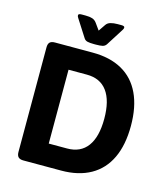

<svg xmlns="http://www.w3.org/2000/svg" viewBox="-115 -865 833 955"><g transform="rotate(15 302.0 -388.0)"><path d="M60.1 0ZM60.1 -34.7V-573.2Q60.1 -591.3 68.4 -599.4Q76.7 -607.4 94.7 -607.4H289.1Q378.4 -607.4 440.7 -572.5Q502.9 -537.6 534.9 -469.7Q566.9 -401.9 566.9 -304.2Q566.9 -206.1 534.9 -138.2Q502.9 -70.3 440.7 -35.2Q378.4 0 289.1 0H94.7Q76.7 0 68.4 -8.3Q60.1 -16.6 60.1 -34.7ZM289.1 -113.8Q358.4 -113.8 394 -162.4Q429.7 -210.9 429.7 -304.2Q429.7 -397 394 -445.6Q358.4 -494.1 289.1 -494.1H194.8V-113.8ZM231.4 -666.5 174.8 -754.9Q169.9 -761.7 169.9 -768.1Q169.9 -772.5 174.1 -774.4Q178.2 -776.4 187.5 -776.4H206.5Q228 -776.4 241.7 -772Q255.4 -767.6 264.6 -754.9L289.1 -720.7L313 -755.9Q320.8 -767.6 335.9 -772Q351.1 -776.4 372.1 -776.4H391.6Q408.2 -776.4 408.2 -768.1Q408.2 -761.7 403.3 -754.9L347.2 -666.5Q340.3 -655.8 328.4 -652.8Q316.4 -649.9 293.9 -649.9H284.7Q262.2 -649.9 250 -652.8Q237.8 -655.8 231.4 -666.5Z"/></g></svg>

Font: Jaldi
Style: Bold
Weight: 400
Designer: Pablo Cosgaya and Nicolas Silva
Foundry: Omnibus-Type
Version: Version 1.007